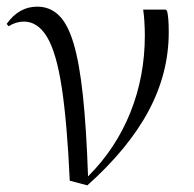

<svg xmlns="http://www.w3.org/2000/svg" viewBox="-20 -540 583 578"><path d="M243 18 190 4Q182 -171 166 -276Q150 -381 122 -428Q94 -475 52 -475Q28 -475 6 -461L0 -468Q37 -520 92 -520Q130 -520 157 -494Q184 -468 201.5 -409.5Q219 -351 229.5 -253Q240 -155 245 -10H246Q329 -93 372.5 -201.5Q416 -310 416 -433Q416 -456 414.5 -477.5Q413 -499 411 -511H479L483 -507Q488 -487 488 -443Q488 -320 427.5 -206.5Q367 -93 243 18Z"/></svg>

Font: Literata 72pt Light
Style: Regular
Weight: 300
Designer: Latin by Veronika Burian and Jose Scaglione. Greek by Irene Vlachou. Cyrillic by Vera Evstafieva.
Foundry: TypeTogether
Version: Version 3.002